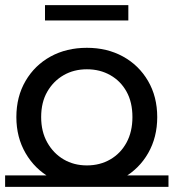

<svg xmlns="http://www.w3.org/2000/svg" viewBox="-22 -722 679 751"><path d="M318 9Q238 9 176 -26Q114 -61 78 -123Q42 -185 42 -264Q42 -344 78 -405.5Q114 -467 176 -501Q238 -535 318 -535Q397 -535 459 -501Q521 -467 557 -405.5Q593 -344 593 -264Q593 -185 557.5 -123Q522 -61 459.5 -26Q397 9 318 9ZM-2 9V-36H637V9ZM318 -75Q369 -75 409.5 -98.5Q450 -122 473 -164.5Q496 -207 496 -264Q496 -322 473 -363.5Q450 -405 409.5 -428Q369 -451 318 -451Q267 -451 227 -428Q187 -405 163 -363.5Q139 -322 139 -264Q139 -207 163 -164.5Q187 -122 227 -98.5Q267 -75 318 -75ZM154 -642V-702H480V-642Z"/></svg>

Font: Montserrat Underline Thin Medium
Style: Regular
Weight: 500
Version: Version 9.000